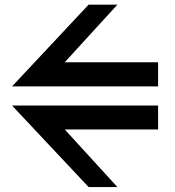

<svg xmlns="http://www.w3.org/2000/svg" viewBox="-20 -500 729 801"><path d="M349.6 -480.5Q269.5 -394.5 30.3 -139.6Q182.6 -139.6 639.6 -139.6Q639.6 -165 639.6 -240.2Q543 -240.2 250 -240.2Q304.7 -299.8 469.7 -480.5Q440.4 -480.5 349.6 -480.5ZM469.7 280.3Q415 219.7 250 40Q347.7 40 639.6 40Q639.6 14.6 639.6 -59.6Q487.3 -59.6 30.3 -59.6Q110.4 25.4 349.6 280.3Q379.9 280.3 469.7 280.3Z"/></svg>

Font: Alibu-Mazigh Belkasim 1
Style: Bold
Weight: 400
Designer: Mazigh Moubarik Belkasim
Version: Version 1.0